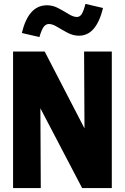

<svg xmlns="http://www.w3.org/2000/svg" viewBox="-20 -964 640 984"><path d="M47 0V-700H209L413 -306L411 -700H553V0H401L187 -409L189 0ZM182 -774 92 -795Q109 -866 141 -901.5Q173 -937 221 -937Q251 -937 279 -922Q307 -907 331.5 -892Q356 -877 374 -877Q389 -877 398.5 -891.5Q408 -906 418 -944L508 -923Q491 -853 460.5 -817Q430 -781 384 -781Q355 -781 326.5 -796Q298 -811 273.5 -826Q249 -841 231 -841Q215 -841 204 -826.5Q193 -812 182 -774Z"/></svg>

Font: Red Hat Mono VF Light
Style: Regular
Weight: 300
Monospace: yes
Designer: Pentagram, MCKL
Foundry: Pentagram, MCKL
Version: Version 1.023